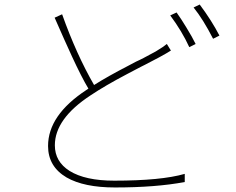

<svg xmlns="http://www.w3.org/2000/svg" viewBox="-20 -808 1040 847"><path d="M734 -585Q717 -574 682 -555Q663 -545 619 -522L601 -513L582 -503Q560 -492 542 -482Q443 -430 379 -387Q222 -284 222 -167Q222 -95 287 -54Q356 -11 484 -11Q691 -11 795 -41V-5Q667 19 487 19Q351 19 274 -25Q192 -73 192 -164Q192 -300 361 -411L370 -417Q340 -467 297 -560Q267 -625 221 -730L254 -745Q317 -568 395 -433Q455 -471 546 -518Q560 -525 580 -536L597 -544L613 -552Q649 -571 667 -581Q702 -602 716 -614ZM759 -753Q781 -722 802 -687Q828 -645 843 -614L815 -600Q783 -670 731 -740ZM861 -788Q914 -717 948 -651L920 -637Q876 -723 834 -775Z"/></svg>

Font: Noto Sans CJK TC Thin
Style: Regular
Weight: 250
Designer: Ryoko NISHIZUKA ???? (kana & ideographs); Paul D. Hunt (Latin, Greek & Cyrillic); Wenlong ZHANG ??? (bopomofo); Sandoll 
Foundry: Adobe Systems Incorporated
Version: Version 1.004 January 19, 2016